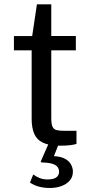

<svg xmlns="http://www.w3.org/2000/svg" viewBox="-20 -688 429 910"><path d="M217 203Q190 203 166.2 197Q142.5 191 122 177.5L137.5 139Q150.5 148.5 167.2 155.5Q184 162.5 206 162.5Q233.5 162.5 246.8 152.8Q260 143 260 126Q260 104.5 241.5 93.8Q223 83 180 82Q175.5 82 174 80.5Q172.5 79 174 75.5L210.5 -8H259.5L235.5 52Q270 54 289.5 65.2Q309 76.5 317.2 92.8Q325.5 109 325.5 125.5Q325.5 150.5 310.5 167.8Q295.5 185 270.8 194Q246 203 217 203ZM266 2.5Q212.5 2.5 183 -12Q153.5 -26.5 141.8 -55Q130 -83.5 130 -125V-449.5H46V-517H132.5L155 -667.5H223V-517.5H339.5V-449.5H223V-128Q223 -100.5 228.8 -87.8Q234.5 -75 248 -71.5Q261.5 -68 286 -68H342.5V-6Q333 -2.5 313.8 0Q294.5 2.5 266 2.5Z"/></svg>

Font: Public Sans Thin
Style: Regular
Weight: 400
Version: Version 2.001